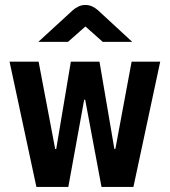

<svg xmlns="http://www.w3.org/2000/svg" viewBox="-20 -740 672 760"><path d="M124.1 0 17.8 -496H132.8L198.5 -150.1H202.5L260.5 -496H373.8L432.7 -150.5H436.7L501 -496H614.2L508.1 0H381.8L317.2 -345.3H313.2L250.4 0ZM131.8 -574.4 268.9 -700.2Q279.1 -708.9 291.5 -714.7Q304 -720.4 317.8 -720.4Q332.1 -720.4 344.6 -714.7Q357 -708.9 367 -700.2L503.3 -574.4H386.6L318.1 -635.2L249.3 -574.4Z"/></svg>

Font: Atkinson Hyperlegible Mono ExtraLight
Style: Regular
Weight: 200
Monospace: yes
Designer: Elliott Scott, Megan Eiswerth, Linus Boman, Theodore Petrosky, Letters from Sweden
Foundry: Applied Design Works, Letters from Sweden
Version: Version 2.001